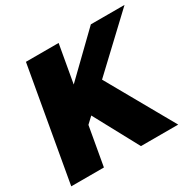

<svg xmlns="http://www.w3.org/2000/svg" viewBox="-155 -878 1061 1046"><g transform="rotate(-30 375.5 -355.5)"><path d="M5.9 0H211.4L254.4 -243.2L751.5 -710.9H539.6L294.9 -473.6L336.9 -710.9H131.3ZM444.3 0H678.7L417 -463.4L274.4 -314.5Z"/></g></svg>

Font: Roboto Flex
Style: wght 1000 wdth 100 opsz 14.0 GRAD 0.00 slnt -10.00 XTRA 468 XOPQ 96 YOPQ 79 YTLC 514 YTUC 712 YTAS 750 YTDE -203.00 YTFI 738
Weight: 1000
Italic angle: -10°
Designer: Berlow after Robertson
Foundry: Google
Version: Version 3.100